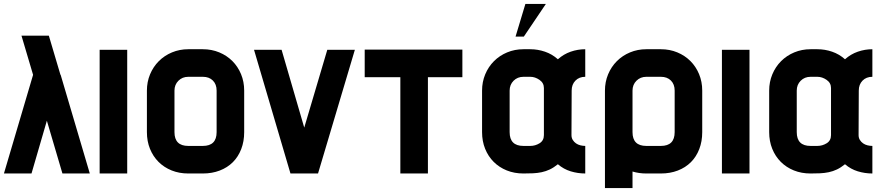

<svg xmlns="http://www.w3.org/2000/svg" viewBox="-20 -881 4500 975"><path d="M228 -700 287 -501H288L436 0H297L218 -268L140 0H0L148 -501L89 -700H228Z M626 0H486V-628H626V0Z M1220 -210Q1220 -163 1205 -124Q1190 -85 1162.5 -57.5Q1135 -30 1096 -15Q1057 0 1010 0H936Q890 0 851.5 -15.5Q813 -31 785 -59Q757 -87 741.5 -125.5Q726 -164 726 -210V-421Q726 -465 742 -503.5Q758 -542 786.5 -570.5Q815 -599 853.5 -615Q892 -631 936 -631H1010Q1055 -631 1093.5 -615Q1132 -599 1160 -571Q1188 -543 1204 -504.5Q1220 -466 1220 -421ZM1080 -210V-421Q1080 -453 1061 -472Q1042 -491 1010 -491H936Q906 -491 886 -471Q866 -451 866 -421V-210Q866 -140 936 -140H1010Q1080 -140 1080 -210Z M1782 -628 1595 0H1455L1270 -628H1410L1525 -233L1642 -628H1782Z M2328 -489H2153V0H2013V-489H1832V-629H2328V-489Z M2882 -195Q2882 -181 2888.5 -170.5Q2895 -160 2905 -153Q2915 -146 2927.5 -143Q2940 -140 2952 -140V0Q2914 0 2878 -11Q2842 -22 2813 -47Q2792 -30 2772 -20.5Q2752 -11 2730.5 -6.5Q2709 -2 2686 -1Q2663 0 2638 0Q2592 0 2553.5 -15.5Q2515 -31 2487 -59Q2459 -87 2443.5 -125.5Q2428 -164 2428 -210V-421Q2428 -465 2444 -503.5Q2460 -542 2488.5 -570.5Q2517 -599 2555.5 -615Q2594 -631 2638 -631H2673Q2711 -631 2747.5 -618.5Q2784 -606 2813 -580Q2842 -606 2878 -618.5Q2914 -631 2952 -631V-491Q2921 -491 2902 -471.5Q2883 -452 2883 -421Q2883 -364 2882.5 -308Q2882 -252 2882 -195ZM2742 -434Q2742 -460 2719.5 -475.5Q2697 -491 2673 -491H2638Q2608 -491 2588 -471Q2568 -451 2568 -421V-210Q2568 -140 2638 -140H2673Q2698 -140 2720 -153.5Q2742 -167 2742 -195ZM2648 -861H2752L2640 -695H2598Z M3192 74H3052V-421Q3052 -465 3068 -503.5Q3084 -542 3112.5 -570.5Q3141 -599 3179.5 -615Q3218 -631 3262 -631H3336Q3381 -631 3419.5 -615Q3458 -599 3486 -571Q3514 -543 3530 -504.5Q3546 -466 3546 -421V-210Q3546 -163 3531 -124Q3516 -85 3488.5 -57.5Q3461 -30 3422 -15Q3383 0 3336 0H3262Q3225 0 3192 -10ZM3406 -210V-421Q3406 -453 3387 -472Q3368 -491 3336 -491H3262Q3232 -491 3212 -471Q3192 -451 3192 -421V-210Q3192 -140 3262 -140H3336Q3406 -140 3406 -210Z M3786 0H3646V-628H3786V0Z M4340 -195Q4340 -181 4346.5 -170.5Q4353 -160 4363 -153Q4373 -146 4385.5 -143Q4398 -140 4410 -140V0Q4372 0 4336 -11Q4300 -22 4271 -47Q4250 -30 4230 -20.5Q4210 -11 4188.5 -6.5Q4167 -2 4144 -1Q4121 0 4096 0Q4050 0 4011.5 -15.5Q3973 -31 3945 -59Q3917 -87 3901.5 -125.5Q3886 -164 3886 -210V-421Q3886 -465 3902 -503.5Q3918 -542 3946.5 -570.5Q3975 -599 4013.5 -615Q4052 -631 4096 -631H4131Q4169 -631 4205.5 -618.5Q4242 -606 4271 -580Q4300 -606 4336 -618.5Q4372 -631 4410 -631V-491Q4379 -491 4360 -471.5Q4341 -452 4341 -421Q4341 -364 4340.5 -308Q4340 -252 4340 -195ZM4200 -434Q4200 -460 4177.5 -475.5Q4155 -491 4131 -491H4096Q4066 -491 4046 -471Q4026 -451 4026 -421V-210Q4026 -140 4096 -140H4131Q4156 -140 4178 -153.5Q4200 -167 4200 -195Z"/></svg>

Font: CAT North
Style: Regular
Weight: 400
Designer: Peter Wiegel
Foundry: Peter Wiegel
Version: Version 1.000